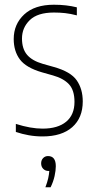

<svg xmlns="http://www.w3.org/2000/svg" viewBox="-20 -568 402 812"><path d="M160 9Q130 9 101.8 4Q73.5 -1 47 -10V-44Q110 -24 160 -24Q224.5 -24 259.8 -53.2Q295 -82.5 295 -137Q295 -186.5 271.8 -211.5Q248.5 -236.5 204 -249L158 -262Q90.5 -281.5 64.2 -316.5Q38 -351.5 38 -403Q38 -465.5 82.2 -506.8Q126.5 -548 208 -548Q236 -548 259.2 -545.2Q282.5 -542.5 305 -537V-503Q278 -510 255.8 -512.5Q233.5 -515 208 -515Q139 -515 106 -483Q73 -451 73 -405Q73 -361.5 94.5 -336.2Q116 -311 161 -298L207 -285Q279 -265 304.5 -228.2Q330 -191.5 330 -139Q330 -69.5 285.5 -30.2Q241 9 160 9ZM172 224Q180 203 183.8 186.2Q187.5 169.5 188.5 155H185Q171.5 155 162.8 146Q154 137 154 123Q154 109.5 162.2 100.8Q170.5 92 183 92Q216 92 216 135Q216 153 210.8 176.8Q205.5 200.5 194 224Z"/></svg>

Font: Encode Sans Condensed Condensed Thin
Style: Regular
Weight: 100
Width: 3
Designer: Multiple Designers
Foundry: Impallari Type
Version: Version 3.000; ttfautohint (v1.8.3) -l 8 -r 50 -G 200 -x 14 